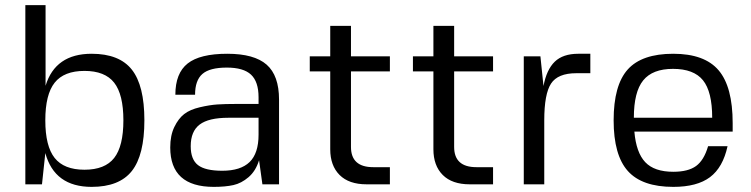

<svg xmlns="http://www.w3.org/2000/svg" viewBox="-20 -720 2932 750"><path d="M158 -700V-385Q196 -510 338 -510Q446 -510 495 -448Q544 -386 544 -250Q544 -114 495 -52Q446 10 338 10Q193 10 157 -122L144 0H79V-700ZM426 -103Q462 -149 462 -250Q462 -351 426 -397Q390 -443 310 -443Q230 -443 193.5 -397Q157 -351 157 -250Q157 -149 193.5 -103Q230 -57 310 -57Q390 -57 426 -103Z M815 10Q645 10 645 -144Q645 -191 661 -224Q677 -257 699.5 -274.5Q722 -292 760.5 -301Q799 -310 829 -312Q859 -314 905 -314H990V-340Q990 -401 960.5 -428.5Q931 -456 866 -456Q799 -456 770.5 -431Q742 -406 742 -350H665Q665 -434 713 -472Q761 -510 868 -510Q973 -510 1021.5 -467.5Q1070 -425 1070 -331V0H1005L992 -94Q979 -52 951 -28Q923 -4 891.5 3Q860 10 815 10ZM990 -194V-260H872Q795 -260 760 -233.5Q725 -207 725 -149Q725 -97 753.5 -75Q782 -53 848 -53Q920 -53 955 -87Q990 -121 990 -194Z M1351 -146Q1351 -67 1438 -67H1503V0H1412Q1343 0 1306.5 -36.5Q1270 -73 1270 -137V-441H1190V-500H1270V-619H1351V-500H1503V-441H1351Z M1754 -146Q1754 -67 1841 -67H1906V0H1815Q1746 0 1709.5 -36.5Q1673 -73 1673 -137V-441H1593V-500H1673V-619H1754V-500H1906V-441H1754Z M2239 -510H2286V-434H2231Q2159 -434 2132.5 -393.5Q2106 -353 2106 -250V0H2026V-500H2091L2103 -384Q2115 -448 2147 -479Q2179 -510 2239 -510Z M2458 -206Q2465 -124 2500.5 -86.5Q2536 -49 2610 -49Q2668 -49 2699 -71.5Q2730 -94 2746 -149H2822Q2804 -66 2753.5 -28Q2703 10 2610 10Q2488 10 2432.5 -52Q2377 -114 2377 -250Q2377 -387 2432 -448.5Q2487 -510 2610 -510Q2732 -510 2787 -445.5Q2842 -381 2842 -239V-206ZM2762 -260Q2762 -362 2726 -406.5Q2690 -451 2609 -451Q2529 -451 2492.5 -406Q2456 -361 2456 -260Z"/></svg>

Font: Fivo Sans Modern
Style: Regular
Weight: 400
Designer: Alexander Slobzheninov
Foundry: Alexander Slobzheninov
Version: 1.0